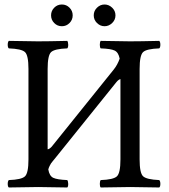

<svg xmlns="http://www.w3.org/2000/svg" viewBox="-20 -828 750 850"><path d="M409.4 -726.1Q395 -740.2 395 -760Q395 -779.8 409.4 -793.9Q423.8 -808.1 442.9 -808.1Q461.9 -808.1 476.6 -793.9Q491.2 -779.8 491.2 -760Q491.2 -740.2 476.6 -726.1Q461.9 -711.9 442.9 -711.9Q423.8 -711.9 409.4 -726.1ZM220 -726.1Q206.1 -740.2 206.1 -760Q206.1 -779.8 220 -793.9Q233.9 -808.1 253.9 -808.1Q273.9 -808.1 287.8 -793.9Q301.8 -779.8 301.8 -760Q301.8 -740.2 287.8 -726.1Q273.9 -711.9 253.9 -711.9Q233.9 -711.9 220 -726.1ZM598.1 -122.1Q598.1 -62 613.5 -47.6Q628.9 -33.2 685.1 -30.8Q689.9 -25.9 689.9 -13.9Q689.9 -2 685.1 2Q595.2 0 556.2 0Q516.1 0 425.8 2Q421.9 -2 421.9 -13.9Q421.9 -25.9 425.8 -30.8Q481.9 -32.7 497.6 -47.4Q513.2 -62 513.2 -122.1V-478Q503.9 -475.1 495.6 -464.8L222.2 -125Q220.2 -122.6 214.1 -115.2Q208 -107.9 205.8 -104.5Q203.6 -101.1 200 -94Q196.3 -86.9 193.8 -78.1Q198.7 -48.8 215.8 -40.8Q232.9 -32.7 277.8 -30.8Q281.7 -25.9 282 -13.9Q282.2 -2 277.8 2Q188 0 148.9 0Q108.9 0 19 2Q14.2 -2 14.2 -13.9Q14.2 -25.9 19 -30.8Q75.2 -32.7 90.6 -47.4Q106 -62 106 -122.1V-522.9Q106 -583 90.6 -597.4Q75.2 -611.8 19 -613.8Q14.2 -617.7 14.2 -629.9Q14.2 -642.1 19 -647Q113.3 -645 147.9 -645Q189.9 -645 277.8 -647Q281.7 -642.1 282 -630.1Q282.2 -618.2 277.8 -613.8Q221.7 -611.8 206.3 -597.4Q190.9 -583 190.9 -522.9V-167Q198.2 -167.5 208.5 -178.2L483.4 -520Q500 -540.5 509.8 -568.4Q504.4 -596.2 487.5 -604.2Q470.7 -612.3 425.8 -613.8Q421.9 -617.7 421.9 -629.9Q421.9 -642.1 425.8 -647Q520 -645 555.2 -645Q597.2 -645 685.1 -647Q689.9 -642.1 689.9 -630.1Q689.9 -618.2 685.1 -613.8Q628.9 -611.8 613.5 -597.4Q598.1 -583 598.1 -522.9Z"/></svg>

Font: Linux Libertine O
Style: Regular
Weight: 400
Designer: Philipp H. Poll
Foundry: Philipp H. Poll
Version: Version 5.3.0